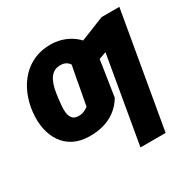

<svg xmlns="http://www.w3.org/2000/svg" viewBox="-164 -698 1057 1062"><g transform="rotate(-30 364.5 -167.0)"><path d="M227.5 -117.7Q246.1 -117.2 261.5 -123.3Q276.9 -129.4 291.5 -140.1L322.3 -305.2L482.4 -304.7L451.7 -105Q426.8 -64 391.6 -38.1Q356.4 -12.2 313.7 -0.7Q271 10.7 223.6 9.8Q166 8.8 124.8 -12.9Q83.5 -34.7 58.3 -71.8Q33.2 -108.9 23.4 -156.5Q13.7 -204.1 19 -256.8L20 -268.6Q26.9 -324.7 48.1 -374Q69.3 -423.3 104.5 -460.9Q139.6 -498.5 187.7 -519Q235.8 -539.6 295.9 -538.1Q339.8 -537.1 378.9 -521.5Q418 -505.9 448.7 -477.3Q479.5 -448.7 498 -408.7L477.1 -271.5L317.9 -283.7L336.9 -383.3Q327.6 -397.9 314.2 -404.8Q300.8 -411.6 283.7 -412.1Q254.4 -413.1 235.6 -399.7Q216.8 -386.2 205.8 -364Q194.8 -341.8 189.2 -316.4Q183.6 -291 181.2 -268.6L179.7 -257.3Q177.7 -239.7 175.3 -216.3Q172.9 -192.9 175.3 -170.7Q177.7 -148.4 189.5 -133.5Q201.2 -118.7 227.5 -117.7ZM725.1 -528.3 598.1 203.6H437.5L533.2 -349.6L412.6 -306.2L439.5 -459.5L611.8 -528.3Z"/></g></svg>

Font: Roboto Black
Style: Italic
Weight: 900
Italic angle: -12°
Designer: Christian Robertson
Foundry: Google
Version: Version 3.0; 2020